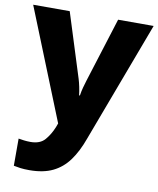

<svg xmlns="http://www.w3.org/2000/svg" viewBox="-88 -617 764 926"><g transform="rotate(10 294.0 -154.5)"><path d="M119 240Q93 240 74.5 237.5Q56 235 42 232V99Q53 101 68.5 103Q84 105 101 105Q148 105 171.5 77.5Q195 50 210 13L217 -6L-1 -549H178L277 -235Q282 -219 286.5 -197.5Q291 -176 293 -157H297Q300 -178 305.5 -198Q311 -218 316 -234L415 -549H589L367 43Q344 107 312 151Q280 195 233.5 217.5Q187 240 119 240Z"/></g></svg>

Font: Noto Sans Symbols ExtraBold
Style: Regular
Weight: 800
Version: Version 2.002